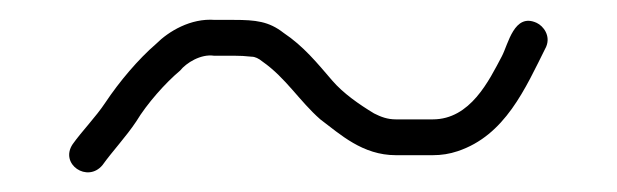

<svg xmlns="http://www.w3.org/2000/svg" viewBox="-20 -370 620 193"><path d="M83 -204C93 -218 106.7 -232.5 117 -248C127.8 -265.9 146.3 -286.7 161 -299C167.3 -306.9 181.9 -315.9 195 -314H215C221 -314 227 -313.7 233 -313C236.3 -313 240 -311.3 244 -308C267.4 -291.6 281 -268.4 302 -250C322.1 -234.9 344.4 -214 378 -214H415C423.7 -214 432 -215.3 440 -218C487.7 -233.9 507.8 -280.5 529 -323C533.7 -334 526.3 -343.8 519.5 -347C496.8 -357.5 490.9 -325.6 484.5 -313.5C471.5 -288.9 452.8 -250 415 -250H378C369.4 -250 362.9 -252.5 356 -256C340.9 -265.1 324.9 -276.3 314 -289C298.7 -306.8 285.2 -323.5 265 -337C250.3 -348.5 237.1 -350 215 -350H196C171.7 -351.9 149.5 -338.5 137 -326C119 -310.5 100 -288 86 -267C76.2 -252.2 62.6 -238.5 53 -225C39.7 -205 67.9 -185.9 83 -204Z"/></svg>

Font: HoneyBee
Style: Lit
Weight: 300
Foundry: Cannot Into Space Fonts
Version: Version 0.89